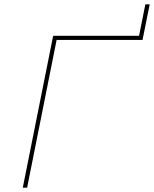

<svg xmlns="http://www.w3.org/2000/svg" viewBox="-20 -865 710 885"><path d="M85 0 225 -700H621L650 -845H670L637 -681H241L105 0Z"/></svg>

Font: Montserrat Thin
Style: Italic
Weight: 100
Italic angle: -11.3°
Designer: Julieta Ulanovsky
Foundry: Julieta Ulanovsky
Version: Version 9.000; ttfautohint (v1.8.4.7-5d5b)